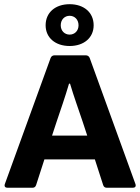

<svg xmlns="http://www.w3.org/2000/svg" viewBox="-20 -886 662 906"><path d="M308.6 -668.9C376 -668.9 421.9 -708 421.9 -766.6C421.9 -827.1 376 -866.2 308.6 -866.2C241.2 -866.2 195.3 -827.1 195.3 -766.6C195.3 -708 241.2 -668.9 308.6 -668.9ZM308.6 -811.5C332 -811.5 350.6 -793.9 350.6 -766.6C350.6 -740.2 332 -722.7 308.6 -722.7C285.2 -722.7 266.6 -740.2 266.6 -766.6C266.6 -793.9 285.2 -811.5 308.6 -811.5ZM484.4 0H606.4C617.2 0 623 -5.9 619.1 -17.6L403.3 -612.3C400.4 -620.1 393.6 -625 384.8 -625H237.3C228.5 -625 221.7 -620.1 218.8 -612.3L2.9 -17.6C-1 -5.9 4.9 0 15.6 0H132.8C141.6 0 147.5 -3.9 150.4 -12.7L189.5 -133.8H427.7L466.8 -12.7C469.7 -3.9 475.6 0 484.4 0ZM225.6 -246.1 247.1 -311.5C265.6 -366.2 287.1 -427.7 305.7 -491.2H310.5C329.1 -428.7 349.6 -373 370.1 -311.5L391.6 -246.1Z"/></svg>

Font: Ed Sans Neue
Style: Bold
Weight: 700
Designer: Stephen Hutchings
Version: Version 1.004;PS 001.004;hotconv 1.0.88;makeotf.lib2.5.64775